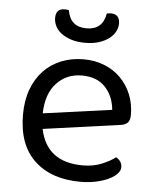

<svg xmlns="http://www.w3.org/2000/svg" viewBox="-50 -710 620 766"><g transform="rotate(5 259.5 -327.0)"><path d="M132 -184Q159 -53 304 -53Q346 -53 380 -67Q414 -81 434 -97Q458 -83 458 -59Q458 -45 445.5 -32Q433 -19 411.5 -9Q390 1 361.5 7Q333 13 300 13Q184 13 116.5 -50Q49 -113 49 -234Q49 -291 65.5 -335.5Q82 -380 111.5 -411Q141 -442 182 -458.5Q223 -475 271 -475Q316 -475 354 -460Q392 -445 419.5 -417.5Q447 -390 462.5 -352.5Q478 -315 478 -270Q478 -248 468 -238.5Q458 -229 440 -227ZM270 -410Q209 -410 169 -367.5Q129 -325 127 -246L402 -284Q397 -339 363.5 -374.5Q330 -410 270 -410ZM271 -599Q336 -599 347 -665Q351 -666 355 -666.5Q359 -667 364 -667Q380 -667 389.5 -658Q399 -649 399 -629Q399 -613 391 -597.5Q383 -582 367 -569.5Q351 -557 327 -549Q303 -541 271 -541Q238 -541 214 -549Q190 -557 174 -569.5Q158 -582 150.5 -598Q143 -614 143 -629Q143 -667 178 -667Q187 -667 195 -665Q206 -599 271 -599Z"/></g></svg>

Font: Baloo Bhai 2
Style: Regular
Weight: 400
Designer: Supriya Tembe, Noopur Datye and Ek Type
Foundry: Ek Type
Version: Version 1.640;PS 1.000;hotconv 16.6.51;makeotf.lib2.5.65220;